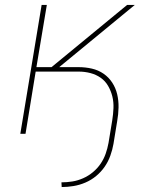

<svg xmlns="http://www.w3.org/2000/svg" viewBox="-20 -540 640 775"><path d="M229 215 228 196Q250 196 272 192.5Q294 189 315.5 179.5Q337 170 355 155Q373 140 386 121Q399 102 406.5 80.5Q414 59 418 37L433 -54Q437 -79 438 -103.5Q439 -128 433.5 -150.5Q428 -173 416.5 -193Q405 -213 386.5 -226Q368 -239 345 -245Q322 -251 298 -251H124L83 0H62L148 -520H169L127 -269H188L493 -520H524L219 -269H297Q325 -269 351 -263Q377 -257 398 -242.5Q419 -228 433 -206.5Q447 -185 453 -159.5Q459 -134 458.5 -106.5Q458 -79 453 -51L438 41Q434 64 425.5 88Q417 112 402.5 133Q388 154 368 170.5Q348 187 324.5 197Q301 207 276.5 211Q252 215 229 215Z"/></svg>

Font: Iosevka Aile Thin
Style: Italic
Weight: 100
Italic angle: -9°
Designer: Belleve Invis
Foundry: Belleve Invis
Version: Version 31.1.0; ttfautohint (v1.8.4)